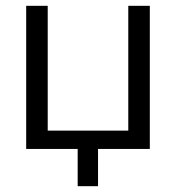

<svg xmlns="http://www.w3.org/2000/svg" viewBox="-20 -512 615 660"><path d="M70 0V-492H144V-63H421V-492H495V0ZM247 128V-43H317V128Z"/></svg>

Font: Wix Madefor Display
Style: Regular
Weight: 400
Designer: Dalton Maag Ltd
Foundry: Dalton Maag Ltd
Version: Version 3.100